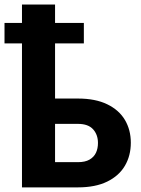

<svg xmlns="http://www.w3.org/2000/svg" viewBox="-32 -810 610 830"><path d="M305 0H63V-622.5H-12.5V-711H63V-790.5H206V-711H330.5V-622.5H206V-384H305Q380.5 -384 431.5 -359.2Q482.5 -334.5 508 -291.5Q533.5 -248.5 533.5 -193Q533.5 -137 508 -93.5Q482.5 -50 431.5 -25Q380.5 0 305 0ZM305 -109Q336 -109 355 -120Q374 -131 382.8 -149.5Q391.5 -168 391.5 -192Q391.5 -227.5 370.5 -251Q349.5 -274.5 305 -274.5H206V-109Z"/></svg>

Font: Roberto Sans
Style: Bold
Weight: 700
Designer: Google (font) & Cristiano Sobral (main changes)
Version: Version 1.000;October 12, 2021;FontCreator 14.0.0.2814 64-bi